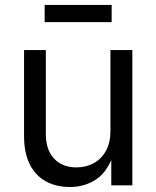

<svg xmlns="http://www.w3.org/2000/svg" viewBox="-20 -748 631 775"><path d="M262.2 6.8Q207 6.8 165.3 -15.9Q123.5 -38.6 100.3 -84.5Q77.1 -130.4 77.1 -199.2V-545.9H165V-206.5Q165 -143.6 198.2 -107.9Q231.4 -72.3 288.6 -72.3Q327.6 -72.3 358.6 -89.4Q389.6 -106.4 407.7 -139.4Q425.8 -172.4 425.8 -218.8V-545.9H514.2V0H429.2V-132.3H440.9Q415.5 -55.7 368.9 -24.4Q322.3 6.8 262.2 6.8ZM430.7 -728V-658.7H160.2V-728Z"/></svg>

Font: Inter Variable
Style: Regular
Weight: 400
Designer: Rasmus Andersson
Foundry: rsms
Version: Version 4.001;git-9221beed3